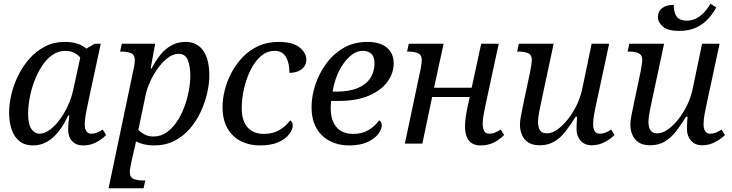

<svg xmlns="http://www.w3.org/2000/svg" viewBox="-20 -771 3933 1031"><path d="M157 10Q113 10 84.5 -13Q56 -36 42.5 -75.5Q29 -115 29 -165Q29 -213 41.5 -265.5Q54 -318 79 -368Q104 -418 140 -458Q176 -498 223 -522Q270 -546 327 -546Q363 -546 391 -538Q419 -530 444 -510L488 -536H521L452 -215Q446 -187 440.5 -156.5Q435 -126 435 -104Q435 -79 444 -66Q453 -53 470 -53Q486 -53 500 -58.5Q514 -64 532 -75L550 -46Q525 -21 494 -5.5Q463 10 427 10Q389 10 367.5 -13Q346 -36 346 -75Q346 -90 347 -105Q348 -120 352 -151H346Q323 -100 294 -64Q265 -28 231 -9Q197 10 157 10ZM192 -53Q218 -53 246 -73Q274 -93 299.5 -127Q325 -161 344.5 -203Q364 -245 373 -288L418 -494L428 -438Q406 -474 381.5 -486Q357 -498 332 -498Q292 -498 260 -475Q228 -452 204 -414.5Q180 -377 163.5 -332.5Q147 -288 139 -243Q131 -198 131 -161Q131 -103 149 -78Q167 -53 192 -53Z M563 240 696 -394Q701 -414 702.5 -428.5Q704 -443 704 -447Q704 -477 683.5 -485.5Q663 -494 634 -494H625L634 -536H813L789 -403H794Q814 -442 839.5 -474.5Q865 -507 899 -526.5Q933 -546 977 -546Q1038 -546 1071 -499.5Q1104 -453 1104 -365Q1104 -322 1092.5 -271.5Q1081 -221 1058 -171Q1035 -121 999.5 -80Q964 -39 916 -14.5Q868 10 806 10Q778 10 753 4Q728 -2 710 -12Q709 -3 706 10Q703 23 700 35L686 96Q685 102 681 121.5Q677 141 677 152Q677 182 698 190Q719 198 747 198H760L751 240ZM803 -38Q843 -38 874.5 -60Q906 -82 930 -118Q954 -154 970 -197.5Q986 -241 994 -284.5Q1002 -328 1002 -365Q1002 -412 989 -447Q976 -482 939 -482Q909 -482 880.5 -460Q852 -438 827.5 -404Q803 -370 786 -332Q769 -294 762 -261L723 -74Q732 -63 753.5 -50.5Q775 -38 803 -38Z M1375 10Q1320 10 1274.5 -12.5Q1229 -35 1202 -81Q1175 -127 1175 -197Q1175 -241 1187.5 -289.5Q1200 -338 1224.5 -383.5Q1249 -429 1285 -466Q1321 -503 1369 -524.5Q1417 -546 1475 -546Q1552 -546 1588.5 -516.5Q1625 -487 1625 -450Q1625 -431 1614.5 -415Q1604 -399 1583.5 -389.5Q1563 -380 1534 -380Q1534 -416 1525.5 -442.5Q1517 -469 1500 -483.5Q1483 -498 1455 -498Q1414 -498 1381.5 -470Q1349 -442 1326 -396Q1303 -350 1290.5 -296Q1278 -242 1278 -190Q1278 -123 1309 -87.5Q1340 -52 1398 -52Q1446 -52 1481 -73Q1516 -94 1538 -125Q1544 -121 1548 -114Q1552 -107 1552 -97Q1552 -76 1533.5 -51Q1515 -26 1476 -8Q1437 10 1375 10Z M1853 10Q1798 10 1752.5 -13Q1707 -36 1680 -81.5Q1653 -127 1653 -197Q1653 -253 1672.5 -313.5Q1692 -374 1730 -427Q1768 -480 1824 -513Q1880 -546 1953 -546Q2020 -546 2057 -515.5Q2094 -485 2094 -431Q2094 -378 2060.5 -332Q2027 -286 1961.5 -257.5Q1896 -229 1798 -229H1758Q1757 -219 1756.5 -208.5Q1756 -198 1756 -189Q1756 -124 1787 -88Q1818 -52 1878 -52Q1925 -52 1959.5 -73Q1994 -94 2016 -125Q2022 -121 2026 -114.5Q2030 -108 2030 -97Q2030 -77 2011 -51.5Q1992 -26 1953 -8Q1914 10 1853 10ZM1766 -279H1786Q1855 -279 1900.5 -298Q1946 -317 1968.5 -351.5Q1991 -386 1991 -431Q1991 -465 1974.5 -481.5Q1958 -498 1928 -498Q1898 -498 1871.5 -478.5Q1845 -459 1823 -427.5Q1801 -396 1786.5 -357Q1772 -318 1766 -279Z M2561 10Q2532 10 2513.5 -2Q2495 -14 2486 -37Q2477 -60 2477 -93Q2477 -115 2480.5 -140Q2484 -165 2490 -193L2509 -281L2533 -250H2271L2307 -281L2248 0H2154L2239 -402Q2242 -416 2243.5 -429.5Q2245 -443 2245 -447Q2245 -477 2224 -485.5Q2203 -494 2174 -494H2166L2175 -536H2362L2304 -269L2280 -300H2542L2506 -269L2564 -536H2658L2586 -202Q2580 -175 2576 -150.5Q2572 -126 2572 -106Q2572 -82 2580 -67.5Q2588 -53 2609 -53Q2623 -53 2636.5 -58.5Q2650 -64 2669 -75L2687 -46Q2660 -19 2629.5 -4.5Q2599 10 2561 10Z M2878 9Q2839 9 2816 -6.5Q2793 -22 2782.5 -47.5Q2772 -73 2772 -102Q2772 -121 2777.5 -149.5Q2783 -178 2790 -212L2827 -387Q2830 -401 2833 -422Q2836 -443 2836 -447Q2836 -477 2815.5 -485.5Q2795 -494 2766 -494H2757L2766 -536H2953L2889 -237Q2883 -210 2876 -174Q2869 -138 2869 -116Q2869 -100 2873 -86Q2877 -72 2887.5 -63.5Q2898 -55 2917 -55Q2944 -55 2973 -75.5Q3002 -96 3029 -130Q3056 -164 3076 -205Q3096 -246 3105 -287L3157 -536H3251L3182 -215Q3175 -184 3170 -155.5Q3165 -127 3165 -104Q3165 -79 3174 -66Q3183 -53 3200 -53Q3216 -53 3230 -58.5Q3244 -64 3262 -75L3280 -46Q3255 -22 3224 -6.5Q3193 9 3157 9Q3119 9 3097.5 -16Q3076 -41 3076 -75Q3076 -89 3076.5 -107Q3077 -125 3079 -144H3071Q3043 -99 3016 -64.5Q2989 -30 2956 -10.5Q2923 9 2878 9Z M3627 -605Q3566 -605 3539.5 -628Q3513 -651 3513 -680Q3513 -710 3535.5 -727.5Q3558 -745 3598 -745Q3598 -702 3614.5 -681Q3631 -660 3668 -660Q3699 -660 3724 -675Q3749 -690 3767 -711Q3785 -732 3795 -751L3826 -731Q3811 -702 3785 -672.5Q3759 -643 3720.5 -624Q3682 -605 3627 -605ZM3471 9Q3432 9 3409 -6.5Q3386 -22 3375.5 -47.5Q3365 -73 3365 -102Q3365 -121 3370.5 -149.5Q3376 -178 3383 -212L3420 -387Q3423 -401 3426 -422Q3429 -443 3429 -447Q3429 -477 3408.5 -485.5Q3388 -494 3359 -494H3350L3359 -536H3546L3482 -237Q3476 -210 3469 -174Q3462 -138 3462 -116Q3462 -100 3466 -86Q3470 -72 3480.5 -63.5Q3491 -55 3510 -55Q3537 -55 3566 -75.5Q3595 -96 3622 -130Q3649 -164 3669 -205Q3689 -246 3698 -287L3750 -536H3844L3775 -215Q3768 -184 3763 -155.5Q3758 -127 3758 -104Q3758 -79 3767 -66Q3776 -53 3793 -53Q3809 -53 3823 -58.5Q3837 -64 3855 -75L3873 -46Q3848 -22 3817 -6.5Q3786 9 3750 9Q3712 9 3690.5 -16Q3669 -41 3669 -75Q3669 -89 3669.5 -107Q3670 -125 3672 -144H3664Q3636 -99 3609 -64.5Q3582 -30 3549 -10.5Q3516 9 3471 9Z"/></svg>

Font: Noto Serif
Style: Italic
Weight: 400
Italic angle: -12°
Designer: Monotype Design Team
Foundry: Monotype Imaging Inc.
Version: Version 2.013